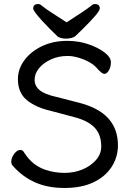

<svg xmlns="http://www.w3.org/2000/svg" viewBox="-20 -916 657 954"><path d="M468 -892Q476 -886 476 -874Q476 -855 388 -769Q368 -750 356 -738Q349 -731 335.5 -727.5Q322 -724 308.5 -724Q295 -724 284 -727Q272 -730 266 -735Q227 -772 188 -814Q169 -835 157 -851Q145 -867 145 -874Q145 -886 153 -892Q159 -896 169 -896Q179 -896 186 -889Q211 -869 244.5 -848Q278 -827 311 -805Q344 -827 377 -848Q410 -869 435 -889Q442 -896 452 -896Q462 -896 468 -892ZM483 -188Q483 -248 449.5 -282.5Q416 -317 349 -334L233 -365Q158 -382 113.5 -418.5Q69 -455 69 -523Q69 -573 101 -616.5Q133 -660 188.5 -686.5Q244 -713 314 -713Q371 -713 420 -696Q469 -679 500 -655Q531 -631 531 -606.5Q531 -582 520.5 -565.5Q510 -549 500 -549Q490 -549 481 -558L468 -570Q451 -592 424 -607Q397 -622 368 -630Q339 -638 317 -638Q270 -638 232.5 -620.5Q195 -603 173.5 -576.5Q152 -550 152 -519.5Q152 -489 177 -468Q202 -447 262 -434L371 -406Q470 -381 518 -328Q566 -275 566 -194Q566 -135 534.5 -86.5Q503 -38 444 -10Q385 18 300.5 18Q216 18 153 -10.5Q90 -39 43 -93Q36 -100 36 -113Q36 -132 50.5 -151.5Q65 -171 81 -171Q92 -171 98 -161Q122 -123 150 -102Q178 -81 207 -72Q251 -57 300.5 -57Q350 -57 391 -74.5Q432 -92 457.5 -121.5Q483 -151 483 -188Z"/></svg>

Font: Moon Stars Kai
Style: Bold
Weight: 700
Designer: GuiWonder
Version: Version 1.101